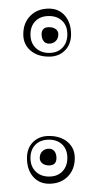

<svg xmlns="http://www.w3.org/2000/svg" viewBox="-20 -475 232 455"><path d="M96.2 -349.6Q116.2 -349.6 127.9 -361.8Q139.6 -374 139.6 -393.6Q139.6 -413.6 127.7 -425.3Q115.7 -437 96.2 -437Q75.7 -437 64 -425Q52.2 -413.1 52.2 -393.6Q52.2 -373.5 64.5 -361.6Q76.7 -349.6 96.2 -349.6ZM35.2 -393.6Q35.2 -420.9 52 -437.7Q68.8 -454.6 96.2 -454.6Q119.6 -454.6 134 -437.7Q148.4 -420.9 148.4 -393.6Q148.4 -370.1 134 -355.5Q119.6 -340.8 96.2 -340.8Q68.8 -340.8 52 -355.5Q35.2 -370.1 35.2 -393.6ZM96.2 -371.6Q87.9 -371.6 83.3 -377.7Q78.6 -383.8 78.6 -393.6Q78.6 -410.6 96.2 -410.6Q106 -410.6 112.1 -406Q118.2 -401.4 118.2 -393.6Q118.2 -383.8 112.1 -377.7Q106 -371.6 96.2 -371.6ZM96.2 -144Q75.7 -144 64 -132.1Q52.2 -120.1 52.2 -100.6Q52.2 -80.6 64.5 -68.6Q76.7 -56.6 96.2 -56.6Q116.2 -56.6 127.9 -68.8Q139.6 -81.1 139.6 -100.6Q139.6 -120.6 127.7 -132.3Q115.7 -144 96.2 -144ZM157.2 -100.6Q157.2 -73.2 140.4 -56.4Q123.5 -39.6 96.2 -39.6Q72.8 -39.6 58.3 -56.4Q43.9 -73.2 43.9 -100.6Q43.9 -124 58.3 -138.4Q72.8 -152.8 96.2 -152.8Q123.5 -152.8 140.4 -138.4Q157.2 -124 157.2 -100.6ZM96.2 -122.6Q104.5 -122.6 109.1 -116.5Q113.8 -110.4 113.8 -100.6Q113.8 -83 96.2 -83Q86.4 -83 80.3 -87.9Q74.2 -92.8 74.2 -100.6Q74.2 -110.4 80.3 -116.5Q86.4 -122.6 96.2 -122.6Z"/></svg>

Font: FoglihtenNo03
Style: Regular
Weight: 500
Version: Version 0.59